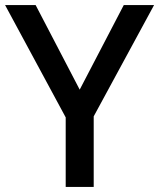

<svg xmlns="http://www.w3.org/2000/svg" viewBox="-20 -734 625 754"><path d="M293 -382 466 -714H585L348 -277V0H238V-273L0 -714H120Z"/></svg>

Font: Noto Sans Thaana Medium
Style: Regular
Weight: 500
Designer: David Williams
Foundry: Google Inc.
Version: Version 3.001; ttfautohint (v1.8.4.7-5d5b)